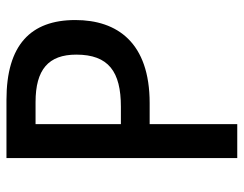

<svg xmlns="http://www.w3.org/2000/svg" viewBox="-100 -654 754 594"><g transform="rotate(-90 277.0 -357.0)"><path d="M265 -714H85V0H190V-271H255C442 -271 512 -371 512 -501C512 -639 435 -714 265 -714ZM258 -624C359 -624 405 -584 405 -498C405 -398 352 -360 244 -360H190V-624Z"/></g></svg>

Font: Noto Sans Lao SemiCondensed Medium
Style: Regular
Weight: 500
Width: 4
Designer: Monotype Design Team
Foundry: Monotype Imaging Inc.
Version: Version 2.003